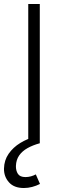

<svg xmlns="http://www.w3.org/2000/svg" viewBox="-42 -720 320 965"><path d="M100 0V-700H158V0ZM78 225Q28.5 225 3 196.2Q-22.5 167.5 -22 127.5Q-21 85 1.5 52.8Q24 20.5 60 -1.5Q96 -23.5 138 -34L158 0Q123 9.5 96.2 24.5Q69.5 39.5 54.2 61.5Q39 83.5 38 114.5Q37.5 137.5 48 153.8Q58.5 170 86 170Q100.5 170 113.8 166.2Q127 162.5 138 156.5L159 204.5Q140.5 214 119.8 219.5Q99 225 78 225Z"/></svg>

Font: Geologica Thin
Style: Regular
Weight: 100
Version: Version 1.010;gftools[0.9.28]